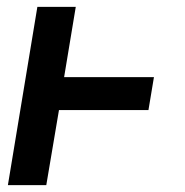

<svg xmlns="http://www.w3.org/2000/svg" viewBox="-20 -540 540 560"><path d="M3 0 89 -520H201L167 -315H429L413 -219H152L115 0Z"/></svg>

Font: Iosevka SS04 Oblique
Style: Bold
Weight: 700
Italic angle: -9°
Monospace: yes
Designer: Belleve Invis
Foundry: Belleve Invis
Version: Version 19.0.0; ttfautohint (v1.8.4)